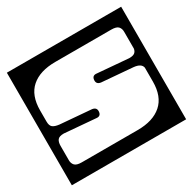

<svg xmlns="http://www.w3.org/2000/svg" viewBox="-143 -629 777 774"><g transform="rotate(-30 246.0 -242.0)"><path d="M-20 -504H512V20H-20ZM171 -444Q99 -444 59.5 -409.5Q20 -375 20 -305V-253Q20 -234.5 29 -227Q38 -219.5 59 -217L204 -205Q224.5 -202 223 -183Q221.5 -162 200 -165L56 -177Q34.5 -177 27.2 -167.5Q20 -158 20 -140V-73Q20 -59 28.5 -49.5Q37 -40 61 -40H321Q393 -40 432.5 -74.8Q472 -109.5 472 -179V-243.5Q468 -264.5 434 -268L289 -280Q268.5 -283 270 -302Q271.5 -323 293 -320L437 -308Q454.5 -308 462.2 -314Q470 -320 472 -332V-411Q472 -425.5 463.5 -434.8Q455 -444 431 -444Z"/></g></svg>

Font: Honk Rounded
Style: Regular
Weight: 400
Designer: Noopur Datye & Yesha Goshar
Foundry: Ek Type
Version: Version 1.000